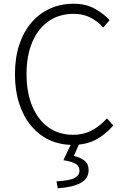

<svg xmlns="http://www.w3.org/2000/svg" viewBox="-20 -762 667 1027"><path d="M368 13Q301 13 244.5 -13Q188 -39 146.5 -89Q105 -139 82.5 -208.5Q60 -278 60 -365Q60 -453 83 -522.5Q106 -592 148 -641Q190 -690 247.5 -716Q305 -742 374 -742Q439 -742 487.5 -715Q536 -688 566 -654L532 -615Q503 -648 463.5 -668Q424 -688 375 -688Q297 -688 240.5 -649Q184 -610 153 -537.5Q122 -465 122 -366Q122 -267 152.5 -194Q183 -121 239 -81Q295 -41 371 -41Q426 -41 469.5 -63.5Q513 -86 552 -129L586 -91Q544 -42 492 -14.5Q440 13 368 13ZM289 245 282 208Q353 204 379 190Q405 176 405 151Q405 127 385 114.5Q365 102 319 95L365 -2H408L375 72Q412 81 433 98Q454 115 454 148Q454 193 411.5 216.5Q369 240 289 245Z"/></svg>

Font: Noto Sans TC Thin Light
Style: Regular
Weight: 300
Version: Version 2.004-H2;hotconv 1.0.118;makeotfexe 2.5.65603